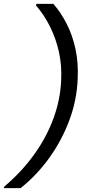

<svg xmlns="http://www.w3.org/2000/svg" viewBox="-58 -826 440 986"><path d="M216 -806Q254 -763 284 -704.5Q314 -646 329.5 -575Q345 -504 341 -422Q337 -313 298.5 -209.5Q260 -106 196 -16.5Q132 73 48 140H-38L-36 132Q51 59 115.5 -30Q180 -119 216 -216.5Q252 -314 256 -413Q260 -489 245 -557.5Q230 -626 200 -687Q170 -748 127 -798L129 -806Z"/></svg>

Font: DM Sans 28pt
Style: Italic
Weight: 400
Italic angle: -10°
Version: Version 4.004;gftools[0.9.30]